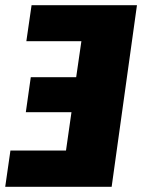

<svg xmlns="http://www.w3.org/2000/svg" viewBox="-46 -716 545 736"><path d="M75 -696H479L382 0H-26L-6 -139H207L228 -286H53L72 -420H246L266 -558H55Z"/></svg>

Font: Fira Sans Condensed Black
Style: Italic
Weight: 900
Width: 3
Italic angle: -8°
Designer: Carrois Corporate & Edenspiekermann AG
Foundry: Carrois Corporate GbR & Edenspiekermann AG
Version: Version 4.203